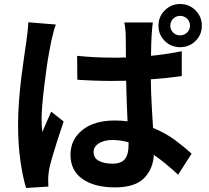

<svg xmlns="http://www.w3.org/2000/svg" viewBox="-20 -880 1040 956"><path d="M121 -769 258 -758Q254 -748 249 -730.5Q244 -713 240 -695.5Q236 -678 234 -669Q230 -649 223.5 -613.5Q217 -578 211 -534Q205 -490 199.5 -444.5Q194 -399 190.5 -357.5Q187 -316 187 -286Q187 -272 188 -255Q189 -238 191 -222Q201 -248 212.5 -273.5Q224 -299 235 -324L297 -275Q283 -234 268.5 -189.5Q254 -145 242.5 -105.5Q231 -66 225 -39Q223 -28 221.5 -14Q220 0 220 7Q220 15 220 26.5Q220 38 221 49L110 56Q94 5 82 -76.5Q70 -158 70 -259Q70 -315 74.5 -375.5Q79 -436 86 -493Q93 -550 100 -597Q107 -644 111 -672Q114 -693 117 -719.5Q120 -746 121 -769ZM620 -155V-172Q600 -177 580.5 -180Q561 -183 541 -183Q499 -183 472.5 -166.5Q446 -150 446 -123Q446 -93 472.5 -79Q499 -65 539 -65Q584 -65 602 -88Q620 -111 620 -155ZM885 -625V-501Q850 -496 811 -492Q772 -488 731 -485Q732 -414 735.5 -353.5Q739 -293 742 -243Q804 -218 851.5 -182.5Q899 -147 934 -115L867 -10Q836 -39 805.5 -64Q775 -89 746 -109Q742 -38 697 7.5Q652 53 552 53Q450 53 390.5 11Q331 -31 331 -109Q331 -185 390 -232.5Q449 -280 551 -280Q568 -280 584 -279Q600 -278 615 -276Q613 -322 611 -374Q609 -426 608 -478Q590 -478 572.5 -477.5Q555 -477 538 -477Q452 -477 365 -483L364 -602Q450 -593 538 -593Q555 -593 572.5 -593Q590 -593 607 -594Q607 -630 606.5 -658.5Q606 -687 606 -703Q606 -715 604 -734.5Q602 -754 599 -768H741Q739 -754 737.5 -737.5Q736 -721 735 -705Q734 -688 733 -661.5Q732 -635 732 -602Q772 -606 811 -612Q850 -618 885 -625ZM877 -704Q897 -704 911.5 -718Q926 -732 926 -752Q926 -773 911.5 -787Q897 -801 877 -801Q856 -801 842 -786.5Q828 -772 828 -752Q828 -732 842 -718Q856 -704 877 -704ZM877 -860Q922 -860 953.5 -828.5Q985 -797 985 -752Q985 -707 953.5 -676Q922 -645 877 -645Q832 -645 800.5 -676Q769 -707 769 -752Q769 -797 800.5 -828.5Q832 -860 877 -860Z"/></svg>

Font: Noto IKEA Simplified Chinese
Style: Bold
Weight: 700
Designer: Monotype Design Team
Foundry: Monotype Imaging Inc.
Version: Version 1.100